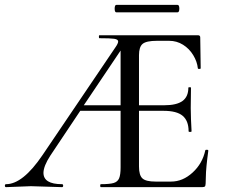

<svg xmlns="http://www.w3.org/2000/svg" viewBox="-26 -770 925 790"><path d="M470.2 -336.9V-562L318.8 -336.9ZM-1 -12.2Q67.9 -12.2 148.9 -131.8L448.2 -574.2Q460.4 -591.3 460.2 -599.6Q460 -607.9 444.1 -610.4Q428.2 -612.8 382.8 -612.8Q380.9 -612.8 380.9 -618.9Q380.9 -625 382.8 -625H788.1Q797.9 -625 797.9 -616.2L799.8 -488.8Q799.8 -486.8 794.4 -486.3Q789.1 -485.8 788.1 -488.8Q785.2 -516.6 769 -543.2Q752.9 -569.8 727.1 -585.9Q701.2 -602.1 669.9 -602.1H620.1Q576.2 -602.1 561 -589.6Q545.9 -577.1 545.9 -543V-336.9H649.9Q700.7 -336.9 724.9 -354.5Q749 -372.1 749 -409.2Q749 -411.1 754.4 -411.1Q759.8 -411.1 759.8 -409.2L758.8 -325.2L759.8 -279.8Q761.7 -247.6 762.2 -230Q762.2 -227.1 756.1 -227.1Q750 -227.1 750 -230Q750 -272.9 725.6 -293.5Q701.2 -314 647 -314H545.9V-85Q545.9 -48.8 560.1 -35.9Q574.2 -22.9 613.8 -22.9H678.2Q726.1 -22.9 766.6 -60.1Q807.1 -97.2 818.8 -151.9Q819.3 -153.8 825.2 -153.8Q831.1 -153.8 831.1 -149.9Q821.3 -78.1 821 -42.7Q820.8 -7.3 817.9 -3.7Q814.9 0 806.2 0H389.2Q386.2 0 386.2 -6.1Q386.2 -12.2 389.2 -12.2Q425.3 -12.2 441.7 -17.1Q458 -22 464.1 -36.4Q470.2 -50.8 470.2 -81.1V-314H304.2L181.2 -129.9Q153.3 -86.9 152.8 -59.1Q152.8 -12.2 229 -12.2Q233.9 -12.2 233.9 -6.1Q233.9 0 229 0L101.1 -3.9L-1 0Q-5.9 0 -5.9 -6.1Q-5.9 -12.2 -1 -12.2ZM704.1 -750Q711.9 -750 711.9 -734.6Q711.9 -719.2 704.1 -719.2H453.1Q445.8 -718.8 445.8 -734.4Q445.8 -750 453.1 -750Z"/></svg>

Font: Cormorant-Medium
Style: Regular
Weight: 500
Designer: Christian Thalmann (Catharsis Fonts)
Version: Version 3.000